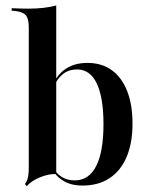

<svg xmlns="http://www.w3.org/2000/svg" viewBox="-20 -652 538 688"><path d="M293.5 -426.6Q344.4 -426.6 380.2 -400.8Q416.1 -375 435.5 -326.2Q454.8 -277.4 454.8 -208.9Q454.8 -138.7 433.5 -89.1Q412.1 -39.5 372.2 -13.3Q332.3 12.9 275.8 12.9Q233.9 12.9 206.5 -4.4Q179 -21.8 171.8 -40.3L174.2 -47.6Q180.6 -31.5 200.4 -18.5Q220.2 -5.6 247.6 -5.6Q298.4 -5.6 324.6 -56.9Q350.8 -108.1 350.8 -207.3Q350.8 -301.6 327 -352.4Q303.2 -403.2 255.6 -403.2Q226.6 -403.2 205.6 -386.7Q184.7 -370.2 172.6 -340.3L169.4 -345.2Q182.3 -382.3 214.1 -404.4Q246 -426.6 293.5 -426.6ZM83.1 -207.3V-554.8Q83.1 -584.7 72.6 -597.2Q62.1 -609.7 33.1 -612.9L21.8 -613.7V-622.6Q41.9 -621.8 55.2 -621.4Q68.5 -621 82.3 -621Q110.5 -621 135.1 -623.8Q159.7 -626.6 181.5 -632.3V-622.6V-207.3ZM181.5 -28.2Q162.1 -29 141.5 -23Q121 -16.9 104 -7.3Q87.1 2.4 75.8 15.3L69.4 7.3Q75 0 77.8 -8.1Q80.6 -16.1 81.9 -27.4Q83.1 -38.7 83.1 -53.2V-207.3H181.5V0Z"/></svg>

Font: Playfair 144pt SemiCondensed SemiBold
Style: Regular
Weight: 600
Width: 4
Designer: Claus Eggers Sørensen
Foundry: Claus Eggers Sørensen
Version: Version 2.203